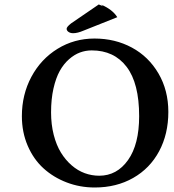

<svg xmlns="http://www.w3.org/2000/svg" viewBox="-20 -831 781 861"><path d="M391.1 -605Q364.3 -605 338.9 -595.7Q313.5 -586.4 289.6 -565.4Q265.6 -544.4 248 -512.9Q230.5 -481.4 219.7 -433.8Q209 -386.2 209 -327.1Q209 -272.9 220.9 -226.3Q232.9 -179.7 253.4 -146.5Q273.9 -113.3 301.3 -89.6Q328.6 -65.9 360.1 -54.4Q391.6 -43 424.8 -43Q504.4 -43 554.2 -113.3Q604 -183.6 604 -310.1Q604 -457.5 547.9 -531.2Q491.7 -605 391.1 -605ZM734.9 -329.1Q734.9 -230 693.6 -152.8Q652.3 -75.7 577.1 -33Q502 9.8 404.8 9.8Q338.4 9.8 279.1 -12.9Q219.7 -35.6 175 -76.2Q130.4 -116.7 104.2 -177.5Q78.1 -238.3 78.1 -310.1Q78.1 -406.7 120.8 -486.6Q163.6 -566.4 238.3 -612.3Q313 -658.2 403.8 -658.2Q496.1 -658.2 571.3 -617.7Q646.5 -577.1 690.7 -501.5Q734.9 -425.8 734.9 -329.1ZM441.9 -803.2 434.1 -810.1Q485.4 -787.6 505.9 -753.9L355 -693.8Q327.6 -682.1 308.1 -682.1Q295.4 -682.1 287.1 -688Q278.8 -693.8 278.8 -702.1Q278.8 -710.4 298.8 -726.1L422.9 -811Z"/></svg>

Font: Linear Smooth
Style: Bold
Weight: 700
Designer: Philipp H. Poll, Flanker
Foundry: Philipp H. Poll, reworked by Flanker
Version: Version 1.061 | FøM Fix